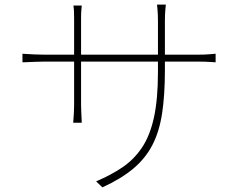

<svg xmlns="http://www.w3.org/2000/svg" viewBox="-20 -780 1040 829"><path d="M692 -477Q692 -370 680 -291Q668 -212 638 -154Q608 -96 555.5 -52Q503 -8 422 29L395 3Q459 -24 508.5 -57.5Q558 -91 592.5 -142Q627 -193 644.5 -272Q662 -351 662 -469V-689Q662 -718 660 -739Q658 -760 658 -760H696Q696 -760 694 -739Q692 -718 692 -689ZM333 -756Q333 -756 331.5 -740Q330 -724 330 -702V-326Q330 -312 331 -294Q332 -276 332.5 -263Q333 -250 333 -250H296Q296 -250 297 -262.5Q298 -275 299 -293Q300 -311 300 -326V-701Q300 -712 299.5 -728.5Q299 -745 297 -756ZM77 -548Q77 -548 92.5 -547Q108 -546 130 -545Q152 -544 169 -544H838Q865 -544 888 -546Q911 -548 911 -548V-511Q911 -511 888 -512.5Q865 -514 838 -514H169Q151 -514 129.5 -513Q108 -512 92.5 -511.5Q77 -511 77 -511Z"/></svg>

Font: Shanggu Sans SC VF
Style: Regular
Weight: 250
Designer: GuiWonder
Version: Version 1.021